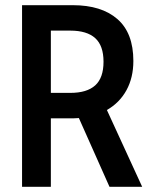

<svg xmlns="http://www.w3.org/2000/svg" viewBox="-20 -720 578 740"><path d="M65 -700H261Q371 -700 432.5 -646.5Q494 -593 494 -485Q494 -421 467.5 -372.5Q441 -324 392 -296L528 0H402L284 -265L265 -264H176V0H65ZM251 -362Q315 -362 347 -391Q379 -420 379 -482Q379 -544 347 -573Q315 -602 251 -602H176V-362Z"/></svg>

Font: Cabin Condensed SemiBold
Style: Regular
Weight: 600
Width: 3
Designer: Pablo Impallari
Foundry: Pablo Impallari. http://www.impallari.com Igino Marini. http://www.ikern.com
Version: Version 2.001